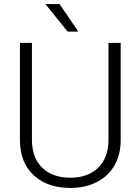

<svg xmlns="http://www.w3.org/2000/svg" viewBox="-20 -924 697 954"><path d="M79.1 0ZM579.6 -710.9V-225.6Q579.1 -153.8 547.9 -100.6Q516.6 -47.4 459.7 -18.8Q402.8 9.8 329.1 9.8Q216.8 9.8 149.2 -51.5Q81.5 -112.8 79.1 -221.2V-710.9H138.7V-230Q138.7 -140.1 189.9 -90.6Q241.2 -41 329.1 -41Q417 -41 468 -90.8Q519 -140.6 519 -229.5V-710.9ZM369.1 -767.1H315.9L205.6 -903.8H275.9Z"/></svg>

Font: Roboto Light
Style: Regular
Weight: 300
Designer: Google
Version: Version 2.134; 2016; ttfautohint (v1.6)